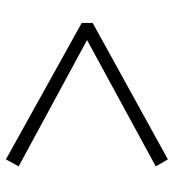

<svg xmlns="http://www.w3.org/2000/svg" viewBox="10 -680 574 633"><g transform="rotate(90 296.5 -363.0)"><path d="M55 -346V-382L505 -630L528 -590L94 -354V-373L528 -138L505 -96Z"/></g></svg>

Font: Noto Serif SC ExtraLight SemiBold
Style: Regular
Weight: 600
Version: Version 2.002-H1;hotconv 1.1.0;makeotfexe 2.6.0